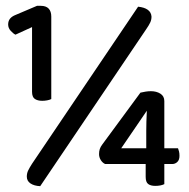

<svg xmlns="http://www.w3.org/2000/svg" viewBox="-20 -634 648 659"><path d="M90 -319V-541L33 -515Q25 -519 16.5 -528.5Q8 -538 8 -550Q8 -562 14.5 -570Q21 -578 34 -583L107 -614H120Q138 -614 147 -604.5Q156 -595 156 -577V-294Q150 -291 141.5 -289.5Q133 -288 125 -288Q109 -288 99.5 -294.5Q90 -301 90 -319ZM544 -287V-125H591Q593 -120 594.5 -114Q596 -108 596 -99Q596 -85 588.5 -78Q581 -71 571 -71H341Q332 -75 326 -84.5Q320 -94 320 -105Q320 -115 322.5 -122.5Q325 -130 331 -138L462 -316Q470 -318 479.5 -319.5Q489 -321 498 -321Q517 -321 530.5 -312.5Q544 -304 544 -287ZM482 -125V-185Q482 -198 482.5 -217Q483 -236 484 -254L396 -125ZM480 -27V-96H544V-2Q538 1 530 2.5Q522 4 513 4Q497 4 488.5 -2.5Q480 -9 480 -27ZM90 -72 454 -611Q475 -609 487 -600.5Q499 -592 500 -577Q500 -566 495.5 -556.5Q491 -547 482 -534L118 5Q97 4 84.5 -4.5Q72 -13 72 -28Q72 -39 76.5 -48.5Q81 -58 90 -72Z"/></svg>

Font: Baloo Tamma 2 Medium
Style: Regular
Weight: 500
Designer: Divya Kowshik, Shuchita Grover and Ek Type
Foundry: Ek Type
Version: Version 1.700